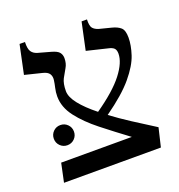

<svg xmlns="http://www.w3.org/2000/svg" viewBox="-111 -678 718 771"><g transform="rotate(-20 248.5 -292.5)"><path d="M476 -460Q476 -427 463 -387.5Q450 -348 410.5 -300.5Q371 -253 291 -196Q327 -169 371 -140.5Q415 -112 466 -80L447 0H33L50 -80H352Q294 -123 242 -164Q190 -205 158 -247Q126 -289 126 -335Q126 -353 130 -370Q134 -387 136 -402Q138 -417 131 -428Q124 -439 103 -444L30 -462L56 -585H79Q78 -556 86 -544Q94 -532 110 -527L164 -512Q190 -505 198 -494.5Q206 -484 206 -470Q206 -447 196 -430.5Q186 -414 176 -395Q166 -376 166 -343Q166 -318 190.5 -287Q215 -256 259 -221Q341 -278 378.5 -326.5Q416 -375 416 -413Q416 -428 409 -435.5Q402 -443 383 -447L296 -468L321 -585H344Q343 -557 351 -547.5Q359 -538 375 -533L426 -520Q450 -514 463 -502.5Q476 -491 476 -460ZM98 -137Q80 -137 67.5 -149.5Q55 -162 55 -180Q55 -198 67.5 -210.5Q80 -223 98 -223Q116 -223 128.5 -210.5Q141 -198 141 -180Q141 -162 128.5 -149.5Q116 -137 98 -137Z"/></g></svg>

Font: Bona Nova
Style: Regular
Weight: 400
Designer: Mateusz Machalski
Foundry: Capitalics
Version: Version 4.001; ttfautohint (v1.8.3)